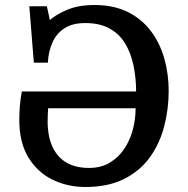

<svg xmlns="http://www.w3.org/2000/svg" viewBox="-20 -734 749 766"><path d="M320 12Q250 12 190 -17Q130 -46 93.5 -105.5Q57 -165 57 -255Q57 -280 59 -308.5Q61 -337 67 -369H523Q523 -422 513 -471Q503 -520 480.5 -558.5Q458 -597 418.5 -619.5Q379 -642 320 -642Q268 -642 236 -620.5Q204 -599 188.5 -563Q173 -527 171 -484H115L97 -709H167L179 -654Q202 -675 247 -694.5Q292 -714 357 -714Q434 -714 490 -686Q546 -658 582 -610Q618 -562 635.5 -500.5Q653 -439 653 -371Q653 -300 635.5 -231.5Q618 -163 579 -108Q540 -53 476 -20.5Q412 12 320 12ZM335 -64Q383 -64 418 -85Q453 -106 476 -140.5Q499 -175 510 -217Q521 -259 521 -302H172Q171 -292 170.5 -272Q170 -252 170 -243Q172 -157 214 -110.5Q256 -64 335 -64Z"/></svg>

Font: Literata 12pt Medium
Style: Regular
Weight: 500
Designer: Latin by Veronika Burian and Jose Scaglione. Greek by Irene Vlachou. Cyrillic by Vera Evstafieva.
Foundry: TypeTogether
Version: Version 3.002